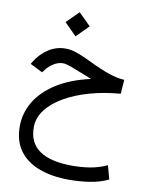

<svg xmlns="http://www.w3.org/2000/svg" viewBox="-102 -712 863 1116"><g transform="rotate(10 329.0 -154.0)"><path d="M205.1 -568.4 276.4 -639.2 347.7 -568.4 276.4 -497.1ZM408.2 -268.6Q398.9 -272.5 391.6 -275.4Q384.3 -278.3 363.8 -286.6Q314.5 -306.6 282.2 -318.4Q250 -330.1 232.9 -330.1Q205.1 -330.1 179 -314Q152.8 -297.9 134.8 -274.4L121.6 -257.3L47.9 -293.9L55.2 -306.6Q85.9 -356.9 132.1 -387Q178.2 -417 233.4 -417Q264.2 -417 301.3 -404.1Q338.4 -391.1 381.3 -370.1Q457 -333 507.3 -316.2Q557.6 -299.3 599.6 -296.9L593.3 -213.9Q495.6 -206.1 411.4 -182.1Q327.1 -158.2 263.7 -121.1Q200.2 -84 164.8 -36.6Q129.4 10.7 129.4 65.9Q129.4 247.1 389.6 247.1Q442.4 247.1 493.2 238.8Q543.9 230.5 592.3 208L614.3 288.6Q565.4 312 506.8 321.3Q448.2 330.6 382.8 330.6Q284.2 330.6 208.7 303Q133.3 275.4 90.8 218.5Q48.3 161.6 48.3 73.7Q48.3 -4.9 89.4 -73Q130.4 -141.1 210.4 -191.7Q290.5 -242.2 408.2 -268.6Z"/></g></svg>

Font: Vazir
Style: Regular
Weight: 400
Designer: Saber Rastikerdar
Foundry: Saber Rastikerdar
Version: Version 30.0.0